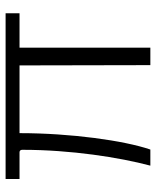

<svg xmlns="http://www.w3.org/2000/svg" viewBox="46 -616 570 703"><g transform="rotate(-90 331.5 -265.0)"><path d="M634 -479V-530H27V-479H125C131 -479 134 -475 134 -469C134 -290 106 -113 76 0H135C168 -97 195 -291 195 -479H443L444 0H508V-479Z"/></g></svg>

Font: 18Franklin Light
Style: Regular
Weight: 300
Designer: Pablo Impallari, Rodrigo Fuenzalida (Modified by Dan O. Williams)
Version: Version 0.025;PS 000.025;hotconv 1.0.88;makeotf.lib2.5.64775